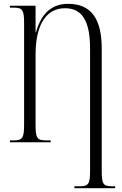

<svg xmlns="http://www.w3.org/2000/svg" viewBox="-20 -744 637 1004"><path d="M369 240H582V230H566C519 230 512 218 512 148V-489C512 -644 458 -724 336 -724C244 -724 194 -666 168 -575H166V-714H32V-704H51C98 -704 106 -692 106 -622V-93C106 -22 98 -10 51 -10H32V0H245V-10H220C174 -10 166 -22 166 -93V-457C166 -630 231 -701 320 -701C416 -701 451 -624 451 -489V147C451 218 443 230 397 230H369Z"/></svg>

Font: Noto Serif Display ExtraCondensed Light
Style: Regular
Weight: 300
Width: 2
Designer: Monotype Design Team
Foundry: Monotype Imaging Inc.
Version: Version 2.009